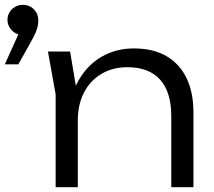

<svg xmlns="http://www.w3.org/2000/svg" viewBox="-30 -777 889 797"><path d="M-10 -510 60 -665 65 -632Q47 -632 32.5 -640.5Q18 -649 9.5 -663.5Q1 -678 1 -695Q1 -712 9.5 -726Q18 -740 32.5 -748.5Q47 -757 65 -757Q83 -757 97.5 -748.5Q112 -740 120.5 -725.5Q129 -711 129 -691Q129 -673 122 -652.5Q115 -632 95 -597L46 -510ZM169 -563H261L293 -372V0H201V-385ZM526 -576Q605 -576 660 -544.5Q715 -513 744 -453.5Q773 -394 773 -310V0H681V-294Q681 -395 634.5 -446.5Q588 -498 499 -498Q437 -498 390.5 -470Q344 -442 318.5 -392.5Q293 -343 293 -277L256 -303Q263 -387 299 -448Q335 -509 393.5 -542.5Q452 -576 526 -576Z"/></svg>

Font: Unbounded Light
Style: Regular
Weight: 300
Designer: Luke Prowse, Jean-Baptiste Morizot, Fátima Lázaro, Florian Runge
Foundry: NaN
Version: Version 1.700